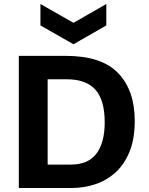

<svg xmlns="http://www.w3.org/2000/svg" viewBox="-20 -939 742 959"><path d="M74 0V-660H308Q488 -660 570.5 -573.5Q653 -487 653 -336Q653 -242 625.5 -177.5Q598 -113 553 -74Q508 -35 452 -17.5Q396 0 339 0ZM313 -543H218V-117H335Q420 -117 461.5 -171.5Q503 -226 503 -328Q503 -439 456.5 -491Q410 -543 313 -543ZM182 -919 347 -825 511 -919V-812L347 -718L182 -812Z"/></svg>

Font: Bricolage Grotesque 12pt Bricolage Grotesque 10pt Regular
Style: Bold
Weight: 700
Designer: Mathieu Triay
Foundry: Atelier Triay
Version: Version 1.001; ttfautohint (v1.8.4.7-5d5b);gftools[0.9.33.de